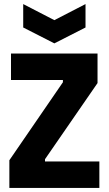

<svg xmlns="http://www.w3.org/2000/svg" viewBox="-20 -923 534 943"><path d="M26 0V-136L289 -519V-530H34V-660H459V-515L201 -141V-130H468V0ZM94 -903 247 -824 400 -903V-788L247 -710L94 -788Z"/></svg>

Font: Bricolage Grotesque 24pt SemiCondensed ExtraBold
Style: Regular
Weight: 800
Width: 4
Designer: Mathieu Triay
Foundry: Atelier Triay
Version: Version 1.001;gftools[0.9.33.dev8+g029e19f]